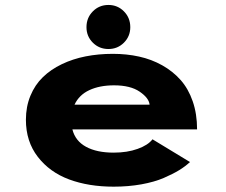

<svg xmlns="http://www.w3.org/2000/svg" viewBox="-20 -724 890 756"><path d="M407 -531Q370.5 -531 345.5 -556Q320.5 -581 320.5 -617Q320.5 -654 345.5 -679.2Q370.5 -704.5 407 -704.5Q443 -704.5 468 -679.2Q493 -654 493 -617Q493 -581 468 -556Q443 -531 407 -531ZM728 -86Q710 -69 685.5 -54Q661 -39 624.5 -23.2Q588 -7.5 536.8 1.8Q485.5 11 427.5 11Q329 11 252.2 -17.5Q175.5 -46 128.8 -106.5Q82 -167 82 -252.5Q82 -304 99.8 -347Q117.5 -390 148.8 -420.2Q180 -450.5 223.2 -471.2Q266.5 -492 317 -502Q367.5 -512 424.5 -512Q479 -512 527.8 -501.2Q576.5 -490.5 618.5 -467Q660.5 -443.5 691 -409.2Q721.5 -375 738.8 -325.2Q756 -275.5 756 -214.5H265Q276.5 -169 318.8 -146Q361 -123 427.5 -123Q481 -123 522 -137.8Q563 -152.5 580.5 -175.5ZM429 -388Q372.5 -388 332 -369.2Q291.5 -350.5 273.5 -312H569Q566.5 -338 530 -363Q493.5 -388 429 -388Z"/></svg>

Font: League Mono Wide
Style: Bold
Weight: 700
Width: 8
Designer: Tyler Finck
Foundry: The League of Moveable Type / Tyler Finck
Version: Version 2.210